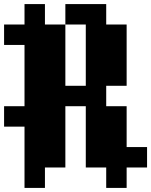

<svg xmlns="http://www.w3.org/2000/svg" viewBox="-20 -820 740 940"><path d="M500 -400V-300H600V-100H700V0H600V100H500V0H400V-300H300V0H200V100H100V-200H0V-300H100V-600H0V-700H100V-800H200V-700H300V-400H400V-700H300V-800H500V-700H600V-400Z"/></svg>

Font: FT88 Gothique
Style: Regular
Weight: 400
Designer: Ange Degheest & Oriane Charvieux
Foundry: Velvetyne Type Foundry
Version: Version 1.000;FEAKit 1.0